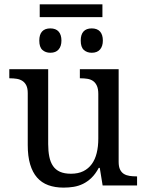

<svg xmlns="http://www.w3.org/2000/svg" viewBox="-20 -855 675 885"><path d="M526.9 -108.9Q526.9 -86.9 533.4 -73.5Q540 -60.1 551.3 -53.2Q562.5 -46.4 577.4 -44.2Q592.3 -42 608.9 -42H611.8V0H453.1L439.9 -81.1H435.1Q419.9 -52.7 401.6 -35.2Q383.3 -17.6 362.8 -7.6Q342.3 2.4 319.8 6.1Q297.4 9.8 272.9 9.8Q233.4 9.8 202.6 -1.5Q171.9 -12.7 150.9 -36.6Q129.9 -60.5 118.9 -97.7Q107.9 -134.8 107.9 -186V-425.8Q107.9 -447.8 101.3 -461.2Q94.7 -474.6 83.5 -481.9Q72.3 -489.3 57.4 -491.7Q42.5 -494.1 25.9 -494.1H22.9V-536.1H202.1V-190.9Q202.1 -158.2 207.3 -132.8Q212.4 -107.4 224.4 -89.8Q236.3 -72.3 256.6 -63.2Q276.9 -54.2 307.1 -54.2Q340.3 -54.2 364 -65.9Q387.7 -77.6 403.1 -98.9Q418.5 -120.1 425.8 -149.9Q433.1 -179.7 433.1 -215.8V-421.9Q433.1 -445.3 426.5 -459.7Q419.9 -474.1 408.9 -481.7Q397.9 -489.3 383.1 -491.7Q368.2 -494.1 351.1 -494.1H348.1V-536.1H526.9ZM452.1 -775.9H163.1V-835H452.1ZM211.9 -724.1Q237.3 -724.1 250.2 -709.5Q263.2 -694.8 263.2 -668Q263.2 -642.1 250.2 -627Q237.3 -611.8 211.9 -611.8Q189.9 -611.8 175.5 -624.8Q161.1 -637.7 161.1 -668Q161.1 -695.8 174.1 -710Q187 -724.1 211.9 -724.1ZM402.8 -724.1Q428.2 -724.1 441.2 -709.5Q454.1 -694.8 454.1 -668Q454.1 -642.1 441.2 -627Q428.2 -611.8 402.8 -611.8Q380.9 -611.8 366.5 -624.8Q352.1 -637.7 352.1 -668Q352.1 -695.8 365 -710Q377.9 -724.1 402.8 -724.1Z"/></svg>

Font: Droid Serif
Style: Regular
Weight: 400
Designer: Monotype Design team
Foundry: Monotype Imaging Inc.
Version: Version 1.03